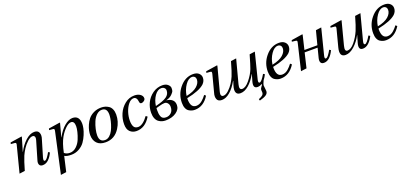

<svg xmlns="http://www.w3.org/2000/svg" viewBox="35 -1571 6162 2882"><g transform="rotate(-20 3116.0 -130.0)"><path d="M98 12 203 -397Q211 -421 208 -432.5Q205 -444 188 -445L126 -450L132 -474L315 -502L320 -497L255 -279H258Q306 -372 377.5 -437Q449 -502 518 -502Q576 -502 593 -459Q610 -416 589 -357L511 -95Q496 -40 521 -40Q540 -40 566 -75Q592 -110 611 -146L635 -132Q607 -69 565 -28.5Q523 12 470 12Q431 12 418 -16Q405 -44 419 -86L505 -379Q514 -408 505.5 -429Q497 -450 472 -450Q434 -450 389 -408.5Q344 -367 311.5 -316.5Q279 -266 258 -218Q227 -144 186 0Z M675 242 815 -397Q819 -414 819.5 -422.5Q820 -431 816 -437.5Q812 -444 800 -445L738 -450L744 -474L925 -502L930 -497L873 -286H876Q931 -389 999.5 -445.5Q1068 -502 1128 -502Q1239 -502 1239 -368Q1239 -341 1230.5 -299Q1222 -257 1199 -201.5Q1176 -146 1143 -99.5Q1110 -53 1053 -20.5Q996 12 927 12Q855 12 819 -10L764 230ZM829 -53Q864 -23 917 -23Q974 -23 1020 -65Q1066 -107 1090.5 -166.5Q1115 -226 1127.5 -279Q1140 -332 1140 -367Q1140 -450 1086 -450Q1046 -450 996.5 -402Q947 -354 908 -286Q859 -199 829 -53Z M1292 -169Q1292 -199 1299.5 -237Q1307 -275 1327.5 -323Q1348 -371 1379.5 -410Q1411 -449 1465 -475.5Q1519 -502 1586 -502Q1619 -502 1648.5 -493.5Q1678 -485 1705.5 -466.5Q1733 -448 1749 -412Q1765 -376 1765 -327Q1765 -215 1702 -116Q1621 12 1476 12Q1385 12 1338.5 -37Q1292 -86 1292 -169ZM1389 -129Q1389 -23 1479 -23Q1518 -23 1551 -51.5Q1584 -80 1605 -121.5Q1626 -163 1641 -212Q1656 -261 1662 -299.5Q1668 -338 1668 -362Q1668 -467 1585 -467Q1538 -467 1499 -430Q1460 -393 1437 -338Q1414 -283 1401.5 -227.5Q1389 -172 1389 -129Z M2116 -502Q2172 -502 2208.5 -476.5Q2245 -451 2245 -413Q2245 -390 2223 -373.5Q2201 -357 2181 -357Q2155 -357 2152 -387Q2144 -467 2092 -467Q2048 -467 2008.5 -419Q1969 -371 1947 -302.5Q1925 -234 1925 -168Q1925 -107 1944 -72Q1963 -37 2013 -37Q2087 -37 2173 -154L2197 -135Q2109 12 1969 12Q1909 12 1867.5 -26Q1826 -64 1826 -148Q1826 -232 1860.5 -312Q1895 -392 1963 -447Q2031 -502 2116 -502Z M2266 -169Q2266 -252 2302.5 -327.5Q2339 -403 2408.5 -452.5Q2478 -502 2563 -502Q2618 -502 2650 -474Q2682 -446 2682 -416Q2682 -381 2675.5 -365.5Q2669 -350 2643 -323Q2608 -286 2547 -270V-268Q2598 -264 2634 -235Q2670 -206 2670 -149Q2670 -80 2602.5 -34Q2535 12 2435 12Q2404 12 2377 4Q2350 -4 2323.5 -23Q2297 -42 2281.5 -79.5Q2266 -117 2266 -169ZM2364 -182Q2364 -147 2366.5 -124.5Q2369 -102 2377.5 -78Q2386 -54 2405.5 -42Q2425 -30 2456 -30Q2504 -30 2538.5 -62.5Q2573 -95 2573 -157Q2573 -192 2553 -216Q2533 -240 2505 -240Q2471 -240 2416 -224L2366 -210Q2366 -206 2365 -195.5Q2364 -185 2364 -182ZM2368 -242Q2495 -272 2547.5 -309.5Q2600 -347 2600 -408Q2600 -434 2581 -450.5Q2562 -467 2535 -467Q2475 -467 2428 -400.5Q2381 -334 2368 -242Z M2751 -152Q2751 -286 2834 -388Q2926 -502 3053 -502Q3112 -502 3144.5 -473Q3177 -444 3177 -402Q3177 -348 3135 -306Q3057 -234 2851 -192Q2850 -185 2850 -176Q2850 -37 2941 -37Q2968 -37 2992.5 -47.5Q3017 -58 3039 -77.5Q3061 -97 3074.5 -112.5Q3088 -128 3106 -151L3129 -131Q3041 12 2900 12Q2875 12 2852 5.5Q2829 -1 2804.5 -17Q2780 -33 2765.5 -67.5Q2751 -102 2751 -152ZM2853 -226Q2972 -251 3027.5 -300.5Q3083 -350 3083 -408Q3083 -434 3067 -450.5Q3051 -467 3025 -467Q2967 -467 2916.5 -393.5Q2866 -320 2853 -226Z M3250 -450 3256 -474 3438 -502 3443 -497 3341 -110Q3333 -77 3341.5 -58.5Q3350 -40 3375 -40Q3414 -40 3458.5 -81Q3503 -122 3534.5 -171Q3566 -220 3587 -269Q3612 -327 3658 -490L3745 -502L3645 -124Q3623 -40 3675 -40Q3731 -40 3795 -119Q3859 -198 3890 -277Q3909 -326 3956 -490L4043 -502L3940 -94Q3926 -40 3953 -40Q3983 -40 4045 -146L4069 -131Q4047 -86 4021 -54Q3994 0 3994 24Q3994 40 3998.5 67.5Q4003 95 4003 113Q4003 151 3967.5 174Q3932 197 3863 215L3856 190Q3904 171 3921.5 153.5Q3939 136 3939 112Q3939 107 3938 93.5Q3937 80 3937 74Q3937 50 3956 28Q3975 6 3975 -4Q3975 -11 3967 -7Q3935 12 3902 12Q3825 12 3856 -96L3886 -200H3883Q3830 -103 3763 -45.5Q3696 12 3629 12Q3577 12 3561.5 -26.5Q3546 -65 3569 -137L3589 -200H3585Q3530 -101 3464 -44.5Q3398 12 3332 12Q3273 12 3256 -30.5Q3239 -73 3258 -133L3327 -397Q3334 -420 3331.5 -432Q3329 -444 3312 -445Z M4123 -152Q4123 -286 4206 -388Q4298 -502 4425 -502Q4484 -502 4516.5 -473Q4549 -444 4549 -402Q4549 -348 4507 -306Q4429 -234 4223 -192Q4222 -185 4222 -176Q4222 -37 4313 -37Q4340 -37 4364.5 -47.5Q4389 -58 4411 -77.5Q4433 -97 4446.5 -112.5Q4460 -128 4478 -151L4501 -131Q4413 12 4272 12Q4247 12 4224 5.5Q4201 -1 4176.5 -17Q4152 -33 4137.5 -67.5Q4123 -102 4123 -152ZM4225 -226Q4344 -251 4399.5 -300.5Q4455 -350 4455 -408Q4455 -434 4439 -450.5Q4423 -467 4397 -467Q4339 -467 4288.5 -393.5Q4238 -320 4225 -226Z M4594 12 4691 -395Q4699 -424 4696 -433.5Q4693 -443 4671 -445L4616 -451L4622 -474L4800 -502L4805 -497L4751 -270H4958L5015 -490L5104 -502L5001 -95Q4986 -40 5011 -40Q5030 -40 5056 -75Q5082 -110 5101 -146L5125 -132Q5097 -69 5055.5 -28.5Q5014 12 4963 12Q4924 12 4911.5 -14.5Q4899 -41 4911 -86L4949 -235H4742L4686 0Z M5234 -450 5240 -474 5422 -502 5427 -497 5331 -128Q5308 -40 5356 -40Q5413 -40 5472 -112Q5531 -184 5570 -274Q5599 -342 5641 -490L5730 -502L5623 -94Q5609 -40 5636 -40Q5666 -40 5728 -146L5752 -131Q5723 -70 5679.5 -29Q5636 12 5585 12Q5508 12 5539 -96L5572 -210H5570Q5522 -117 5450 -52.5Q5378 12 5309 12Q5204 12 5242 -133L5311 -397Q5318 -420 5315.5 -432Q5313 -444 5296 -445Z M5806 -152Q5806 -286 5889 -388Q5981 -502 6108 -502Q6167 -502 6199.5 -473Q6232 -444 6232 -402Q6232 -348 6190 -306Q6112 -234 5906 -192Q5905 -185 5905 -176Q5905 -37 5996 -37Q6023 -37 6047.5 -47.5Q6072 -58 6094 -77.5Q6116 -97 6129.5 -112.5Q6143 -128 6161 -151L6184 -131Q6096 12 5955 12Q5930 12 5907 5.5Q5884 -1 5859.5 -17Q5835 -33 5820.5 -67.5Q5806 -102 5806 -152ZM5908 -226Q6027 -251 6082.5 -300.5Q6138 -350 6138 -408Q6138 -434 6122 -450.5Q6106 -467 6080 -467Q6022 -467 5971.5 -393.5Q5921 -320 5908 -226Z"/></g></svg>

Font: Lingua Franca
Style: Italic
Weight: 400
Italic angle: -13°
Version: Version 1.19